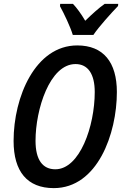

<svg xmlns="http://www.w3.org/2000/svg" viewBox="-20 -959 638 989"><path d="M355 -779H461C488 -820 555 -894 588 -928L589 -939H519C488 -917 455 -887 419 -852C398 -888 375 -919 356 -939H290L289 -927C310 -889 342 -822 355 -779ZM257 10C482 10 582 -270 582 -485C582 -638 513 -725 378 -725C162 -725 50 -460 50 -233C50 -76 120 10 257 10ZM265 -87C200 -87 163 -135 163 -234C163 -395 236 -629 369 -629C433 -629 468 -578 468 -485C468 -309 391 -87 265 -87Z"/></svg>

Font: Noto Sans Display SemiCondensed Medium
Style: Italic
Weight: 500
Width: 4
Italic angle: -12°
Designer: Monotype Design Team
Foundry: Monotype Imaging Inc.
Version: Version 1.900